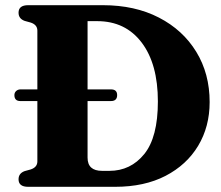

<svg xmlns="http://www.w3.org/2000/svg" viewBox="-20 -720 850 740"><path d="M51.5 -29Q51.5 -52 75 -60.5L98.5 -67Q124 -75.5 124 -98V-330.5H58.5Q35.5 -330.5 35.5 -353.5Q35.5 -363 42.2 -369.2Q49 -375.5 59.5 -375.5H124V-602Q124 -624.5 98.5 -633L75 -639.5Q51.5 -648 51.5 -671Q51.5 -700 88.5 -700H376.5Q500 -700 592.5 -652.2Q685 -604.5 736.5 -520.2Q788 -436 788 -326.5Q788 -232 743.8 -158.2Q699.5 -84.5 618 -42.2Q536.5 0 423.5 0H88.5Q51.5 0 51.5 -29ZM401.5 -61.5Q483.5 -61.5 536 -126.2Q588.5 -191 588.5 -329Q588.5 -473.5 526 -556Q463.5 -638.5 354.5 -638.5H317.5V-375.5H407.5Q431.5 -375.5 431.5 -353.5Q431.5 -330.5 407.5 -330.5H317.5V-112.5Q317.5 -61.5 373.5 -61.5Z"/></svg>

Font: Fraunces 9pt S000
Style: Bold
Weight: 700
Version: Version 1.000; ttfautohint (v1.8.3)